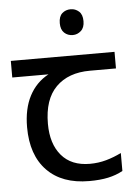

<svg xmlns="http://www.w3.org/2000/svg" viewBox="-53 -779 597 830"><g transform="rotate(-5 245.0 -363.5)"><path d="M285 -737Q305 -737 320.5 -723.5Q336 -710 336 -681Q336 -653 320.5 -639Q305 -625 285 -625Q263 -625 248 -639Q233 -653 233 -681Q233 -710 248 -723.5Q263 -737 285 -737ZM301 10Q183 10 118 -57Q53 -124 53 -245Q53 -325 82 -380.5Q111 -436 165 -465H8V-537H458V-465H345Q251 -465 197.5 -411.5Q144 -358 144 -252Q144 -165 187 -114.5Q230 -64 310 -64Q347 -64 381 -73.5Q415 -83 447 -99V-21Q418 -5 383 2.5Q348 10 301 10Z"/></g></svg>

Font: gurmukhi15
Style: Book
Weight: 400
Designer: Jelle Bosma - Monotype Design Team
Foundry: Monotype Imaging Inc.
Version: Version 2.003